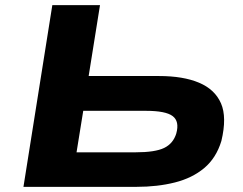

<svg xmlns="http://www.w3.org/2000/svg" viewBox="-20 -725 942 745"><path d="M71 0 183 -705H368L324 -430H597Q691 -430 752.5 -404Q814 -378 837.5 -324Q861 -270 839 -178Q819 -112 772.5 -73Q726 -34 658.5 -17Q591 0 510 0ZM277 -134H506Q582 -134 617 -151Q652 -168 664 -207Q677 -254 650 -274.5Q623 -295 546 -295H303Z"/></svg>

Font: Nunito Sans 7pt Expanded ExtraBold
Style: Italic
Weight: 800
Width: 7
Italic angle: -9°
Designer: Vernon Adams
Foundry: Vernon Adams
Version: Version 3.101;gftools[0.9.27]